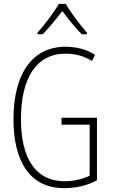

<svg xmlns="http://www.w3.org/2000/svg" viewBox="-20 -968 603 998"><path d="M175 -798V-790H202C236 -824 275 -873 304 -910C333 -872 370 -824 405 -790H432V-798C399 -835 346 -905 322 -948H286C262 -906 210 -837 175 -798ZM314 10C374 10 436 -4 484 -31V-356H300V-320H446V-55C413 -38 367 -26 316 -26C165 -26 89 -144 89 -350C89 -558 166 -689 321 -689C362 -689 411 -681 458 -651L474 -683C427 -714 370 -725 321 -725C142 -725 50 -576 50 -349C50 -129 135 10 314 10Z"/></svg>

Font: Noto Sans Mono SemiCondensed ExtraLight
Style: Regular
Weight: 200
Width: 4
Designer: Monotype Design Team
Foundry: Monotype Imaging Inc.
Version: Version 2.014